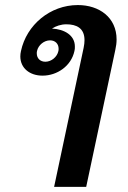

<svg xmlns="http://www.w3.org/2000/svg" viewBox="-20 -528 498 748"><path d="M190.8 200H315.8L429.2 -333.3C432.5 -347.5 434.2 -361.7 434.2 -374.2C434.2 -460 366.7 -508.3 283.3 -508.3C175 -508.3 83.3 -430.8 61.7 -329.2C60 -321.7 59.2 -315 59.2 -308.3C59.2 -262.5 95.8 -233.3 145.8 -233.3C202.5 -233.3 257.5 -270.8 270 -329.2C271.7 -335 271.7 -340.8 271.7 -346.7C271.7 -390.8 230.8 -414.2 182.5 -416.7C198.3 -426.7 217.5 -433.3 238.3 -433.3C278.3 -433.3 309.2 -418.3 309.2 -371.7C309.2 -363.3 308.3 -353.3 305.8 -341.7ZM175 -370.8C195 -370.8 208.3 -357.5 208.3 -338.3C208.3 -335 208.3 -332.5 207.5 -329.2C202.5 -305.8 180 -287.5 156.7 -287.5C136.7 -287.5 123.3 -300.8 123.3 -320C123.3 -323.3 123.3 -325.8 124.2 -329.2C129.2 -352.5 151.7 -370.8 175 -370.8Z"/></svg>

Font: BoonHome
Style: Bold Oblique
Weight: 700
Italic angle: -12°
Designer: Sungsit Sawaiwan
Foundry: Sungsit Sawaiwan
Version: Version 0.2